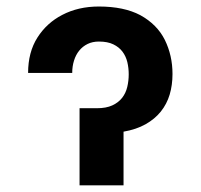

<svg xmlns="http://www.w3.org/2000/svg" viewBox="-20 -558 604 578"><path d="M351.9 0H219.5V-232.2H271.7Q299.7 -232.2 318.2 -240.8Q336.6 -249.3 347.7 -263.5Q358.7 -277.7 363.1 -296.2Q367.5 -314.6 367.5 -334.5Q367.5 -353.3 363.3 -371.1Q359 -388.8 348.7 -402.5Q338.4 -416.2 321.2 -424.5Q304 -432.9 277.7 -432.9Q258.5 -432.9 243.6 -425.6Q228.7 -418.3 218.4 -405.5Q208.1 -392.8 202.8 -375.5Q197.4 -358.3 197.4 -338.4H64.6Q64.6 -400.9 92.7 -445Q120.7 -489 167.3 -513.1Q215.6 -538.4 277.7 -538.4Q353 -538.4 402.3 -512.4Q453.1 -484.4 476.2 -437.9Q499.3 -391 499.3 -335.2Q499.3 -301.8 490.8 -273.3Q482.2 -244.7 464.1 -222.1Q446 -199.6 418.1 -183.9Q390.3 -168.3 351.9 -161.6Z"/></svg>

Font: Linik Sans SemiBold
Style: Regular
Weight: 600
Designer: Fonts by Rasmus Andersson / Changes by Cristiano Sobral with parts from Marc Monis
Foundry: rsms
Version: Version 3.020; ttfautohint (v1.6)